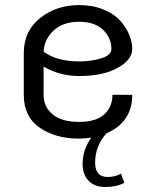

<svg xmlns="http://www.w3.org/2000/svg" viewBox="-20 -537 623 767"><path d="M154.2 -330.8Q206.7 -291.7 295.8 -291.7Q345.8 -291.7 385.4 -304.2Q425 -316.7 425 -341.7Q425 -385.8 391.7 -417.9Q358.3 -450 295.8 -450Q231.7 -450 194.2 -415Q156.7 -380 154.2 -330.8ZM295.8 -516.7Q350 -516.7 392.9 -499.2Q435.8 -481.7 460 -454.6Q484.2 -427.5 496.2 -398.3Q508.3 -369.2 508.3 -341.7Q508.3 -298.3 450 -265.8Q391.7 -233.3 295.8 -233.3Q219.2 -233.3 154.2 -270.8V-158.3Q154.2 -110 190.4 -80Q226.7 -50 295.8 -50Q364.2 -50 396.7 -80.4Q429.2 -110.8 429.2 -158.3H508.3Q508.3 -49.2 405 -4.2Q360 46.7 360 112.5Q360 170 410 170Q440.8 170 463.3 156.7L476.7 193.3Q445 210 401.7 210Q357.5 210 333.8 185Q310 160 310 118.3Q310 60.8 345 12.5Q318.3 16.7 295.8 16.7Q201.7 16.7 138.3 -27.1Q75 -70.8 75 -158.3V-325Q75 -413.3 140.4 -465Q205.8 -516.7 295.8 -516.7Z"/></svg>

Font: BoonBaan
Style: Regular
Weight: 400
Designer: Sungsit Sawaiwan
Foundry: FontUni
Version: Version 2.0